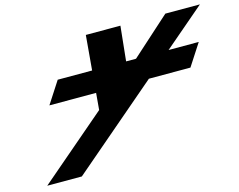

<svg xmlns="http://www.w3.org/2000/svg" viewBox="-105 -674 1364 1094"><g transform="rotate(-15 577.0 -126.5)"><path d="M949.8 -513 721.9 -308H663.5L684.8 -513H480.8L463 -308H260L176.4 -179H451.9L443.3 -80L46.1 260H250.1L763.3 -179H1008.4L1092 -308H914.1L1153.8 -513Z"/></g></svg>

Font: Hussar
Style: BdWodka
Weight: 700
Foundry: Cannot Into Space Fonts
Version: Version 2.00